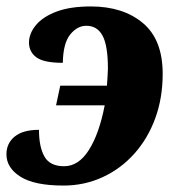

<svg xmlns="http://www.w3.org/2000/svg" viewBox="-27 -566 554 596"><path d="M170 10Q80 10 36.5 -17.5Q-7 -45 -7 -87Q-7 -121 18.5 -142Q44 -163 94 -163Q94 -110 111 -80Q128 -50 172 -50Q217 -50 249 -100.5Q281 -151 298 -239H147L160 -300H305Q306 -319 307 -331Q308 -343 308 -353Q308 -424 291.5 -455Q275 -486 241 -486Q213 -486 191 -459Q169 -432 168 -371Q109 -371 86 -388Q63 -405 63 -434Q63 -462 84.5 -488Q106 -514 148.5 -530Q191 -546 255 -546Q355 -546 416.5 -494.5Q478 -443 478 -337Q478 -262 455 -199Q432 -136 390 -89Q348 -42 291.5 -16Q235 10 170 10Z"/></svg>

Font: Noto Serif SemiCondensed ExtraBold
Style: Italic
Weight: 800
Width: 4
Italic angle: -12°
Designer: Monotype Design Team
Foundry: Monotype Imaging Inc.
Version: Version 2.014; ttfautohint (v1.8.4.7-5d5b)